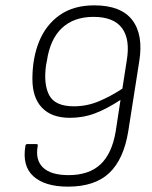

<svg xmlns="http://www.w3.org/2000/svg" viewBox="-20 -686 567 717"><path d="M234 11Q148 11 105 -27.5Q62 -66 75 -142Q76 -148 82 -148H116Q122 -148 121 -142Q111 -89 140.5 -60.5Q170 -32 236 -32Q312 -32 355 -72Q398 -112 412 -195L430 -313Q380 -280 335.5 -263Q291 -246 241 -246Q173 -246 137 -283.5Q101 -321 101 -391Q101 -470 126.5 -532Q152 -594 203.5 -630Q255 -666 332 -666Q432 -666 474 -611Q516 -556 500 -457L459 -196Q442 -91 388 -40Q334 11 234 11ZM256 -289Q304 -289 348.5 -307.5Q393 -326 437 -355L453 -458Q467 -538 436 -580.5Q405 -623 329 -623Q256 -623 211.5 -581.5Q167 -540 155 -458L152 -443Q142 -371 164 -330Q186 -289 256 -289Z"/></svg>

Font: Sofia Sans Semi Condensed Light
Style: Italic
Weight: 300
Italic angle: -9°
Version: Version 4.100